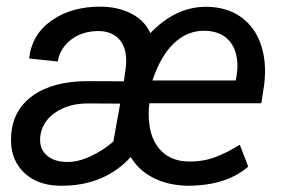

<svg xmlns="http://www.w3.org/2000/svg" viewBox="-20 -559 864 588"><path d="M9.3 0ZM554.7 9.8Q495.6 8.8 450.4 -13.9Q405.3 -36.6 380.4 -78.1Q297.9 11.7 163.1 9.8Q91.8 8.8 50.5 -33.4Q9.3 -75.7 14.2 -144.5Q19 -222.7 81.1 -266.6Q143.1 -310.5 249 -310.5L359.4 -310.1L365.2 -352.1Q371.1 -402.8 350.1 -432.4Q329.1 -461.9 285.2 -463.9Q234.4 -464.8 199.2 -438.7Q164.1 -412.6 156.7 -370.6L69.3 -379.9Q77.1 -453.6 138.7 -496.6Q200.2 -539.6 291 -538.6Q344.2 -537.6 384 -516.4Q423.8 -495.1 440.4 -457.5Q519.5 -540 614.3 -538.1Q676.3 -537.1 718.8 -506.3Q761.2 -475.6 779.3 -421.6Q797.4 -367.7 789.1 -300.3L780.3 -242.7H437.5Q433.1 -209.5 437.5 -178.2Q443.8 -126 475.3 -95.5Q506.8 -64.9 557.6 -64.5Q601.6 -63.5 639.9 -78.1Q678.2 -92.8 714.4 -115.7L740.2 -48.8Q672.9 9.8 554.7 9.8ZM183.1 -63Q217.3 -62 256.1 -79.8Q294.9 -97.7 327.1 -125.5L348.1 -241.7L249 -242.2Q190.4 -242.2 149.9 -214.6Q109.4 -187 103.5 -142.6Q99.1 -106.4 121.1 -85.2Q143.1 -64 183.1 -63ZM609.4 -464.8Q555.7 -466.3 514.2 -428Q472.7 -389.6 446.8 -312.5H701.7L704.6 -328.1Q709 -355 705.6 -379.4Q700.2 -418.5 675.3 -440.9Q650.4 -463.4 609.4 -464.8Z"/></svg>

Font: Roboto
Style: Italic
Weight: 400
Italic angle: -12°
Designer: Google
Version: Version 2.134; 2016; ttfautohint (v1.6)